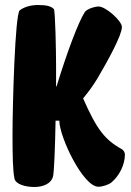

<svg xmlns="http://www.w3.org/2000/svg" viewBox="-20 -736 524 767"><path d="M467 -140C399 -177 366 -220 312 -343C331 -366 351 -392 370 -424C410 -492 467 -595 467 -628C467 -653 402 -710 374 -710C358 -710 327 -700 319 -688C294 -650 249 -531 206 -391H204V-474C204 -526 201 -694 195 -700C183 -712 164 -716 132 -716C104 -716 78 -709 59 -695C40 -681 30 -317 30 -196C30 -121 31 -52 38 -22C43 0 81 11 117 11C149 11 184 0 192 -32C196 -49 200 -143 202 -254H217C217 -189 312 10 373 10C389 10 414 2 425 -7C457 -34 479 -78 479 -119C479 -126 474 -136 467 -140Z"/></svg>

Font: Manosque
Style: Regular
Weight: 400
Designer: Ariel Martín Pérez
Foundry: Ariel Martín Pérez
Version: Version 1.005;hotconv 1.0.109;makeotfexe 2.5.65596